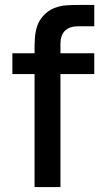

<svg xmlns="http://www.w3.org/2000/svg" viewBox="-20 -755 410 775"><path d="M119.5 0V-456H30V-540H119.5V-559Q119.5 -579.5 121 -602.8Q122.5 -626 129.8 -648.8Q137 -671.5 155 -691.5Q174.5 -713 199 -722.5Q223.5 -732 247.8 -733.5Q272 -735 292.5 -735H360.5V-649H297.5Q260.5 -649 242.2 -630.8Q224 -612.5 224 -579V-540H360.5V-456H224V0Z"/></svg>

Font: Cns Manrope SemBd
Style: Regular
Weight: 600
Designer: Mikhail Sharanda
Foundry: Mikhail Sharanda
Version: Version 4.504